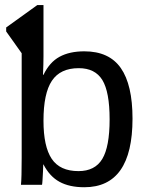

<svg xmlns="http://www.w3.org/2000/svg" viewBox="-20 -745 596 774"><path d="M514.2 -266.6Q514.2 9.8 319.8 9.8Q259.8 9.8 220 -12Q180.2 -33.7 155.3 -82H154.3Q154.3 -72.3 153.3 -53.7Q152.3 -35.2 151.4 -19.3Q150.4 -3.4 149.4 0H64.5Q67.4 -26.4 67.4 -108.9V-530.3L4.9 -618.2V-634.3L130.4 -724.6H155.3V-518.1Q155.3 -502.4 154.8 -483.6Q154.3 -464.8 153.3 -443.4H155.3Q179.7 -494.1 220 -516.1Q260.3 -538.1 319.8 -538.1Q419.9 -538.1 467 -470.7Q514.2 -403.3 514.2 -266.6ZM421.9 -263.7Q421.9 -374.5 392.6 -422.4Q363.3 -470.2 297.4 -470.2Q223.1 -470.2 189.2 -419.4Q155.3 -368.7 155.3 -258.3Q155.3 -154.3 188.5 -104.7Q221.7 -55.2 296.4 -55.2Q362.8 -55.2 392.3 -104.2Q421.9 -153.3 421.9 -263.7Z"/></svg>

Font: Arimo Nerd Font
Style: Regular
Weight: 400
Designer: Steve Matteson
Foundry: Monotype Imaging Inc.
Version: Version 1.33;Nerd Fonts 3.2.1